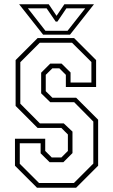

<svg xmlns="http://www.w3.org/2000/svg" viewBox="-20 -878 529 898"><path d="M153 0 50 -103V-229H191.5V-172L222 -141.5H267L297.5 -172V-249L267 -279.5H156L53 -382.5V-597L156 -700H326.5L429.5 -597V-471H288V-528L257.5 -558.5H225L194 -528V-451.5L225 -421H336L439 -318V-103L336 0ZM162.5 -22H325.5L416.5 -113V-309.5L327 -400H215L172.5 -441.5V-538L215 -580.5H268L310 -539V-492H407.5V-588L317 -678H166L75 -587V-393L166.5 -301H278L319 -262.5V-162L276.5 -119.5H212L170 -161V-208H72.5V-112ZM181.5 -716 69.5 -858H208L244.5 -804L281 -858H419.5L307.5 -716ZM192.5 -734H296L378.5 -839H290.5L248.5 -777H240.5L198 -839H110.5Z"/></svg>

Font: Tourney Condensed ExtraLight
Style: Regular
Weight: 200
Width: 3
Designer: Tyler Finck
Foundry: Etcetera Type Co
Version: Version 1.010; ttfautohint (v1.8.3)